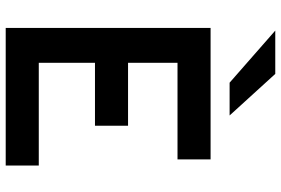

<svg xmlns="http://www.w3.org/2000/svg" viewBox="-172 -788 961 656"><g transform="rotate(90 308.0 -460.5)"><path d="M76 0V-700H525V-587H195V-418H410V-305H195V-113H546V0ZM263 -765 85 -921H233L375 -765Z"/></g></svg>

Font: Overpass Mono Light
Style: Regular
Weight: 300
Monospace: yes
Designer: Delve Withrington, Dave Bailey
Foundry: Delve Fonts LLC
Version: Version 4.000